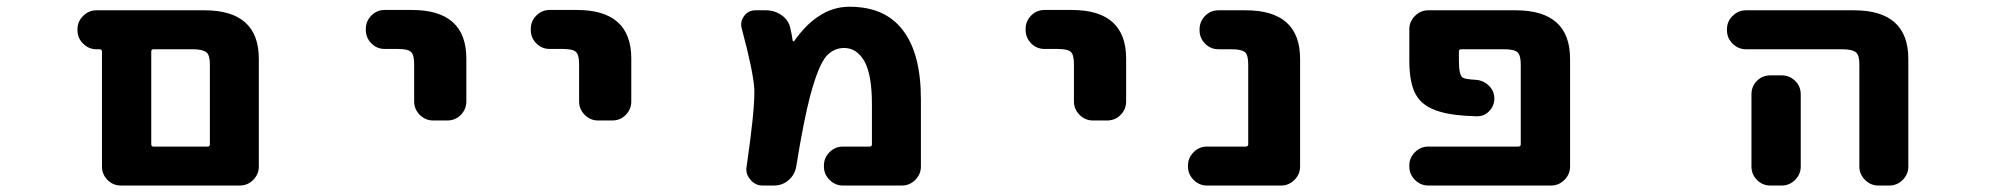

<svg xmlns="http://www.w3.org/2000/svg" viewBox="-20 -580 6040 582"><path d="M346.7 -17.6Q322.3 -17.6 305.7 -34.7Q289.1 -51.8 289.1 -75.2V-423.8Q289.1 -430.7 281.2 -430.7H272.5Q249 -430.7 231.9 -447.8Q214.8 -464.8 214.8 -488.3V-491.2Q214.8 -514.6 231.9 -531.7Q249 -548.8 272.5 -548.8H599.6Q764.6 -548.8 764.6 -401.4V-75.2Q764.6 -51.8 747.6 -34.7Q730.5 -17.6 707 -17.6ZM609.4 -135.7Q616.2 -135.7 616.2 -142.6V-384.8Q616.2 -412.1 606.4 -420.9Q594.7 -430.7 564.5 -430.7H445.3Q438.5 -430.7 438.5 -423.8V-142.6Q438.5 -135.7 445.3 -135.7Z M1293 -214.8Q1269.5 -214.8 1252.4 -231.9Q1235.4 -249 1235.4 -272.5V-385.7Q1235.4 -414.1 1225.6 -422.9Q1215.8 -431.6 1185.5 -431.6H1146.5Q1122.1 -431.6 1105.5 -448.7Q1088.9 -465.8 1088.9 -489.3V-492.2Q1088.9 -515.6 1105.5 -532.7Q1122.1 -549.8 1146.5 -549.8H1228.5Q1393.6 -549.8 1393.6 -402.3V-272.5Q1393.6 -249 1377 -231.9Q1360.4 -214.8 1335.9 -214.8Z M1793 -214.8Q1769.5 -214.8 1752.4 -231.9Q1735.4 -249 1735.4 -272.5V-385.7Q1735.4 -414.1 1725.6 -422.9Q1715.8 -431.6 1685.5 -431.6H1646.5Q1622.1 -431.6 1605.5 -448.7Q1588.9 -465.8 1588.9 -489.3V-492.2Q1588.9 -515.6 1605.5 -532.7Q1622.1 -549.8 1646.5 -549.8H1728.5Q1893.6 -549.8 1893.6 -402.3V-272.5Q1893.6 -249 1877 -231.9Q1860.4 -214.8 1835.9 -214.8Z M2535.2 -17.6Q2511.7 -17.6 2494.6 -34.7Q2477.5 -51.8 2477.5 -75.2V-78.1Q2477.5 -101.6 2494.6 -118.7Q2511.7 -135.7 2535.2 -135.7H2616.2Q2623 -135.7 2623 -142.6V-265.6Q2623 -354.5 2599.6 -395.5Q2576.2 -434.6 2539.1 -434.6Q2506.8 -434.6 2484.4 -409.2Q2460.9 -381.8 2436.5 -292Q2416 -214.8 2393.6 -75.2Q2389.6 -50.8 2370.6 -34.2Q2351.6 -17.6 2326.2 -17.6H2292Q2269.5 -17.6 2254.9 -35.2Q2242.2 -48.8 2242.2 -67.4Q2242.2 -71.3 2243.2 -75.2Q2266.6 -237.3 2266.6 -297.9Q2266.6 -303.7 2266.6 -308.6Q2263.7 -362.3 2228.5 -493.2Q2226.6 -500 2226.6 -505.9Q2226.6 -519.5 2235.4 -531.2Q2248 -548.8 2269.5 -548.8H2301.8Q2328.1 -548.8 2349.6 -533.7Q2371.1 -518.6 2376 -493.2Q2379.9 -476.6 2382.8 -457Q2382.8 -455.1 2384.8 -454.6Q2386.7 -454.1 2387.7 -456.1Q2420.9 -502.9 2458 -528.3Q2502.9 -559.6 2554.7 -559.6Q2663.1 -559.6 2716.8 -488.3Q2771.5 -418 2771.5 -278.3V-75.2Q2771.5 -51.8 2754.4 -34.7Q2737.3 -17.6 2713.9 -17.6Z M3293 -214.8Q3269.5 -214.8 3252.4 -231.9Q3235.4 -249 3235.4 -272.5V-385.7Q3235.4 -414.1 3225.6 -422.9Q3215.8 -431.6 3185.5 -431.6H3146.5Q3122.1 -431.6 3105.5 -448.7Q3088.9 -465.8 3088.9 -489.3V-492.2Q3088.9 -515.6 3105.5 -532.7Q3122.1 -549.8 3146.5 -549.8H3228.5Q3393.6 -549.8 3393.6 -402.3V-272.5Q3393.6 -249 3377 -231.9Q3360.4 -214.8 3335.9 -214.8Z M3638.7 -17.6Q3615.2 -17.6 3598.1 -34.7Q3581.1 -51.8 3581.1 -75.2V-78.1Q3581.1 -101.6 3598.1 -118.7Q3615.2 -135.7 3638.7 -135.7H3755.9Q3763.7 -135.7 3763.7 -142.6V-384.8Q3763.7 -413.1 3753.9 -421.9Q3743.2 -430.7 3712.9 -430.7H3673.8Q3649.4 -430.7 3632.8 -447.8Q3616.2 -464.8 3616.2 -488.3V-491.2Q3616.2 -514.6 3632.8 -531.7Q3649.4 -548.8 3673.8 -548.8H3755.9Q3920.9 -548.8 3920.9 -401.4V-75.2Q3920.9 -51.8 3903.8 -34.7Q3886.7 -17.6 3863.3 -17.6Z M4309.6 -17.6Q4286.1 -17.6 4269 -34.7Q4252 -51.8 4252 -75.2V-78.1Q4252 -101.6 4269 -118.7Q4286.1 -135.7 4309.6 -135.7H4582Q4589.8 -135.7 4589.8 -142.6V-384.8Q4589.8 -412.1 4580.1 -421.4Q4570.3 -430.7 4539.1 -430.7H4410.2Q4402.3 -430.7 4402.3 -423.8V-396.5Q4402.3 -351.6 4414.1 -344.7Q4420.9 -339.8 4455.1 -337.9Q4477.5 -335.9 4493.7 -319.8Q4509.8 -303.7 4509.8 -281.2Q4509.8 -258.8 4493.2 -242.2Q4478.5 -227.5 4457 -227.5Q4456.1 -227.5 4455.1 -227.5Q4383.8 -229.5 4345.7 -241.2Q4293 -255.9 4272.5 -292Q4252 -327.1 4252 -396.5V-491.2Q4252 -514.6 4269 -531.7Q4286.1 -548.8 4309.6 -548.8H4574.2Q4739.3 -548.8 4739.3 -401.4V-75.2Q4739.3 -51.8 4722.2 -34.7Q4705.1 -17.6 4681.6 -17.6Z M5673.8 -17.6Q5650.4 -17.6 5633.3 -34.7Q5616.2 -51.8 5616.2 -75.2V-384.8Q5616.2 -412.1 5606.4 -420.9Q5594.7 -430.7 5564.5 -430.7H5272.5Q5249 -430.7 5231.9 -447.8Q5214.8 -464.8 5214.8 -488.3V-491.2Q5214.8 -514.6 5231.9 -531.7Q5249 -548.8 5272.5 -548.8H5599.6Q5764.6 -548.8 5764.6 -401.4V-75.2Q5764.6 -51.8 5747.6 -34.7Q5730.5 -17.6 5707 -17.6ZM5346.7 -17.6Q5322.3 -17.6 5305.7 -34.7Q5289.1 -51.8 5289.1 -75.2V-293.9Q5289.1 -318.4 5305.7 -335Q5322.3 -351.6 5346.7 -351.6H5380.9Q5404.3 -351.6 5421.4 -335Q5438.5 -318.4 5438.5 -293.9V-75.2Q5438.5 -51.8 5421.4 -34.7Q5404.3 -17.6 5380.9 -17.6Z"/></svg>

Font: Rounded Mgen+ 2m bold
Style: Bold
Weight: 700
Designer: [Source Han Sans]
Ryoko NISHIZUKA  (kana & ideographs); Paul D. Hunt (Latin, Greek & Cyrillic); Wenlong ZHANG  (bopomofo
Version: Version 1.059.20150602